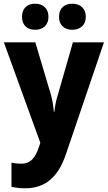

<svg xmlns="http://www.w3.org/2000/svg" viewBox="-20 -829 583 1038"><path d="M99 -738C99 -691 129 -668 170 -668C211 -668 242 -692 242 -738C242 -785 211 -809 170 -809C129 -809 99 -786 99 -738ZM299 -738C299 -692 329 -668 371 -668C412 -668 444 -692 444 -738C444 -785 412 -809 371 -809C330 -809 299 -786 299 -738ZM1 -600 198 -57 192 -39C172 22 148 56 94 56C75 56 56 54 42 50V181C61 185 84 189 115 189C222 189 294 132 337 3L542 -600H374L291 -310C282 -281 277 -255 274 -225H271C269 -253 264 -284 257 -311L171 -600Z"/></svg>

Font: Noto Sans Tamil UI SemiCondensed ExtraBold
Style: Regular
Weight: 800
Width: 4
Designer: Jelle Bosma - Monotype Design Team
Foundry: Monotype Imaging Inc.
Version: Version 2.004